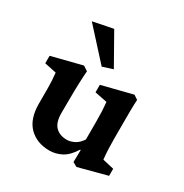

<svg xmlns="http://www.w3.org/2000/svg" viewBox="-132 -634 715 748"><g transform="rotate(30 225.5 -260.0)"><path d="M388.7 -67.9 439.5 -56.2V-24.4L312 9.3L292.5 -1.5L293.5 -55.7L291 -56.6Q268.6 -20.5 242.4 -6.8Q216.3 6.8 188.5 6.8Q131.8 6.8 96.9 -27.8Q62 -62.5 62 -131.8V-199.2Q62 -235.4 58.1 -268.6L4.9 -279.8V-313.5L140.1 -347.7L161.1 -334Q159.2 -311 158 -278.8Q156.7 -246.6 156.7 -212.9L156.2 -143.6Q156.2 -101.6 175 -82.5Q193.8 -63.5 226.1 -63.5Q242.2 -63.5 259.8 -72.5Q277.3 -81.5 290.5 -102.1V-179.2Q290.5 -208 289.6 -228Q288.6 -248 286.6 -268.6L231 -279.8V-313.5L367.2 -347.7L386.2 -335Q384.8 -313 384.5 -286.1Q384.3 -259.3 384.3 -218.8V-157.2Q384.3 -133.8 385.3 -112.1Q386.2 -90.3 388.7 -67.9ZM201.7 -378.4 80.1 -512.2 170.4 -530.3 248 -393.1Z"/></g></svg>

Font: Lateef SemiBold
Style: Regular
Weight: 600
Designer: SIL International
Foundry: SIL International
Version: Version 4.200